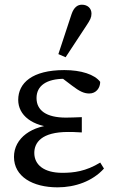

<svg xmlns="http://www.w3.org/2000/svg" viewBox="-20 -787 491 820"><path d="M225.8 13.1C301.3 13.1 375.3 -13 424 -67.1L408.1 -92.7C346.5 -55.2 295.3 -48.9 246.1 -48.9C167 -48.9 126.5 -83.7 126.5 -133.8C126.5 -177.5 156.7 -223.4 271.2 -223.4C286.2 -223.4 296.3 -223.4 329.4 -221.4V-286.7C299.3 -285.7 281.7 -284.7 261.7 -284.7C177.4 -284.7 136 -315.8 136 -368.2C136 -420.8 178.5 -450.5 255.8 -450.5C275.7 -450.5 293.1 -448.9 316.4 -443.8L305.7 -461.3L235.4 -460.9L287.2 -421.6C319.9 -396.6 338.9 -387.7 361.4 -387.7C390.8 -387.7 407.9 -411.6 407.9 -437.3C384.3 -469.1 326 -487.7 254.9 -487.7C117.3 -487.7 57.8 -432.5 57.8 -360.3C57.8 -296 115.8 -245.9 221.5 -241.9V-254.2C116.3 -252.8 39.7 -197.3 39.7 -117C39.7 -32.9 119.5 13.1 225.8 13.1ZM229.3 -555.9 260.2 -542.5 348.9 -677.4C365.2 -701.8 370.7 -712.3 370.7 -728.9C370.7 -751.5 354.2 -766.9 329.7 -766.9C311.9 -766.9 295.7 -756.5 285.5 -726.3L229.3 -555.9Z"/></svg>

Font: Source Serif Variable
Style: Regular
Weight: 389
Designer: Frank Grießhammer
Foundry: Adobe Systems Incorporated
Version: Version 3.001;hotconv 1.0.111;makeotfexe 2.5.65597